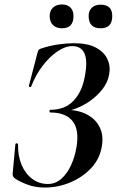

<svg xmlns="http://www.w3.org/2000/svg" viewBox="-20 -830 529 862"><path d="M195 -4Q229 -4 255.5 -27.5Q282 -51 299 -88.5Q316 -126 323 -167Q337 -247 306 -286Q275 -325 206 -325Q202 -325 202 -331Q202 -337 206 -337Q272 -337 310.5 -378Q349 -419 361 -488Q374 -556 359.5 -589.5Q345 -623 304 -623Q273 -623 237.5 -599Q202 -575 171 -534Q140 -493 120 -442Q119 -438 114 -439.5Q109 -441 110 -446L147 -588Q151 -602 153 -605.5Q155 -609 164 -612Q203 -625 241.5 -630.5Q280 -636 312 -636Q374 -636 411 -616Q448 -596 462.5 -564Q477 -532 470 -496Q464 -461 441.5 -431.5Q419 -402 388 -379.5Q357 -357 323.5 -344Q290 -331 262 -329L274 -337Q330 -337 369.5 -316.5Q409 -296 427.5 -259Q446 -222 437 -172Q428 -117 390 -76Q352 -35 296.5 -11.5Q241 12 181 12Q137 12 101 -2Q65 -16 47 -29Q41 -34 38.5 -38.5Q36 -43 37 -53L49 -182Q50 -187 55.5 -186.5Q61 -186 61 -182Q60 -131 76.5 -91Q93 -51 124 -27.5Q155 -4 195 -4ZM258 -703Q233 -703 218 -717.5Q203 -732 203 -758Q203 -782 218 -796Q233 -810 258 -810Q283 -810 296.5 -796Q310 -782 310 -758Q310 -703 258 -703ZM432 -703Q378 -703 378 -758Q378 -782 392.5 -795.5Q407 -809 432 -809Q484 -809 484 -758Q484 -703 432 -703Z"/></svg>

Font: Cormorant
Style: Bold Italic
Weight: 700
Italic angle: -10°
Designer: Christian Thalmann (Catharsis Fonts)
Foundry: Catharsis Fonts
Version: Version 4.000